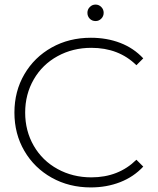

<svg xmlns="http://www.w3.org/2000/svg" viewBox="-20 -814 690 839"><path d="M377 -649Q447 -649 505.5 -626.5Q564 -604 606 -559L576 -529Q499 -605 379 -605Q298 -605 231.5 -568.5Q165 -532 127.5 -467Q90 -402 90 -322Q90 -242 127.5 -177Q165 -112 231.5 -75.5Q298 -39 379 -39Q498 -39 576 -116L606 -86Q564 -41 505 -18Q446 5 377 5Q282 5 206 -37.5Q130 -80 86.5 -154.5Q43 -229 43 -322Q43 -415 86.5 -489.5Q130 -564 206 -606.5Q282 -649 377 -649ZM398 -722Q382 -722 372 -732.5Q362 -743 362 -758Q362 -773 372.5 -783.5Q383 -794 397.5 -794Q412 -794 422.5 -783.5Q433 -773 433 -758Q433 -743 422.5 -732.5Q412 -722 398 -722Z"/></svg>

Font: Montserrat Ace
Style: Light
Weight: 300
Designer: Julieta Ulanovsky
Foundry: Julieta Ulanovsky
Version: Version 1